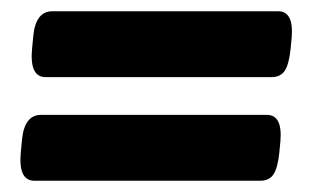

<svg xmlns="http://www.w3.org/2000/svg" viewBox="-20 -406 560 341"><path d="M41 -85Q12 -85 17 -136L19 -157Q23 -202 53 -202H454Q482 -202 478 -155L476 -134Q473 -107 465.5 -96Q458 -85 442 -85ZM61 -269Q32 -269 37 -320L39 -341Q43 -386 73 -386H474Q502 -386 498 -339L496 -318Q493 -291 485.5 -280Q478 -269 462 -269Z"/></svg>

Font: Asap Condensed Condensed ExtraBold
Style: Italic
Weight: 800
Width: 3
Italic angle: -6°
Designer: Pablo Cosgaya
Foundry: Omnibus-Type
Version: Version 3.001; ttfautohint (v1.8.4.7-5d5b)